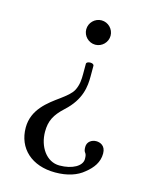

<svg xmlns="http://www.w3.org/2000/svg" viewBox="-104 -508 642 808"><g transform="rotate(15 217.5 -104.5)"><path d="M321 143C321 173 281 197 224 197C167 197 129 140 129 75C129 28 144 -1 184 -38C249 -97 254 -156 254 -199V-245C254 -252 246 -255 238 -255C230 -255 221 -252 221 -245V-201C221 -177 220 -153 207 -128C198 -111 178 -95 155 -78C108 -44 46 0 46 79C46 170 112 230 214 230C267 230 309 216 338 191C368 167 389 139 389 101C389 66 364 58 348 58C329 58 309 70 309 93C309 106 311 112 315 117C319 122 321 128 321 143ZM185 -386C185 -357 209 -333 238 -333C267 -333 291 -357 291 -386C291 -415 267 -439 238 -439C209 -439 185 -415 185 -386Z"/></g></svg>

Font: Libertinus Math
Style: Regular
Weight: 400
Designer: Philipp H. Poll, Khaled Hosny
Foundry: Caleb Maclennan
Version: Version 7.050;RELEASE